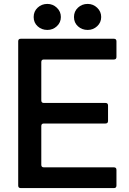

<svg xmlns="http://www.w3.org/2000/svg" viewBox="-20 -961 658 981"><path d="M86 0Q73 0 73 -13V-750Q73 -763 86 -763H562Q575 -763 575 -750V-670Q575 -657 562 -657H204Q191 -657 191 -644V-448Q191 -435 204 -435H519Q532 -435 532 -422V-343Q532 -330 519 -330H204Q191 -330 191 -317V-119Q191 -106 204 -106H562Q575 -106 575 -93V-13Q575 0 562 0ZM152 -874Q152 -903 172.5 -922Q193 -941 222 -941Q250 -941 270.5 -921.5Q291 -902 291 -874Q291 -846 270.5 -827Q250 -808 222 -808Q193 -808 172.5 -826.5Q152 -845 152 -874ZM358 -874Q358 -903 378.5 -922Q399 -941 428 -941Q456 -941 476.5 -921.5Q497 -902 497 -874Q497 -846 476.5 -827Q456 -808 428 -808Q399 -808 378.5 -826.5Q358 -845 358 -874Z"/></svg>

Font: Open Sauce Two Medium
Style: Regular
Weight: 500
Designer: Alfredo Marco Pradil
Foundry: Creative Sauce Fz LLC
Version: Version 1.477